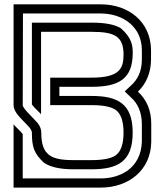

<svg xmlns="http://www.w3.org/2000/svg" viewBox="-20 -853 748 873"><path d="M125 -250C125 -183.1 135.4 -155.4 179.2 -113.5C207.3 -93.8 252.1 -83.3 313.5 -83.3H395.8C513.5 -83.3 583.3 -116.7 583.3 -250C583.3 -383.3 513.4 -416.7 395.8 -416.7H250V-458.3H396.9C522 -458.3 583.5 -495.6 583.5 -612.3C583.5 -648.9 578.1 -681.1 530.2 -724C502.1 -741.7 458.3 -750 396.9 -750H125V-378.1C132.1 -366.3 160.4 -341.7 166.7 -333.3V-708.3H396.9C502.1 -708.3 541.7 -687.4 541.7 -604.2C541.7 -541.7 523.6 -500 396.9 -500H208.3V-375H395.8C449 -375 485.4 -367.7 506.3 -353.1C530.2 -335.4 541.7 -301 541.7 -250C541.7 -199 530.2 -164.6 506.3 -146.9C485.4 -132.3 449 -125 395.8 -125H313.5C211.4 -125 167.7 -147.7 167.7 -250C167.7 -264.6 162.5 -279.2 151 -293.8C130.3 -318 83.3 -359.6 83.3 -375L84.4 -791.7H437.5C538.8 -791.7 625 -731.4 625 -625V-582.3C625 -532.3 608.3 -492.7 574 -462.5L546.9 -437.5L574 -411.5C607.3 -382.3 624 -342.7 625 -291.7V-208.3C620.6 -88.7 528 -41.7 437.5 -41.7H83.3V-242.7C76.2 -254.6 47.9 -279.1 41.7 -287.5V0H437.5C566.6 0 665.7 -80.7 667.7 -207.3V-290.6C667.7 -350 647.9 -397.9 607.3 -436.5C645.8 -474 665.6 -521.9 666.7 -580.2V-627.1C664.6 -753 566.5 -833.3 437.5 -833.3H41.7V-375C41.7 -326.2 125 -280.1 125 -250Z"/></svg>

Font: Sportrop
Style: Regular
Weight: 500
Version: Version 0.9